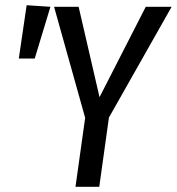

<svg xmlns="http://www.w3.org/2000/svg" viewBox="-20 -715 677 735"><path d="M637 -689 397 -265 360 0H269L306 -264L187 -689H281L361 -343L538 -689ZM82 -695 173 -689 113 -491H52Z"/></svg>

Font: Fira Sans Extra Condensed
Style: Italic
Weight: 400
Width: 3
Italic angle: -8°
Designer: Carrois Corporate & Edenspiekermann AG
Foundry: Carrois Corporate GbR & Edenspiekermann AG
Version: Version 4.203